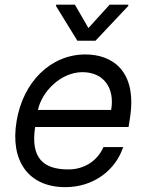

<svg xmlns="http://www.w3.org/2000/svg" viewBox="-20 -784 630 816"><path d="M257.8 11.4C379.6 11.4 471.9 -62.5 503.6 -159.1H419.7C393.8 -99.4 337 -63.9 270.6 -63.9C165.5 -63.9 109 -110.8 129.3 -244.3H526.3L532 -279.8C564.6 -483.3 457 -552.6 343 -552.6C195.7 -552.6 77.8 -436.1 50.4 -268.5C22.4 -100.9 100.5 11.4 257.8 11.4ZM141.3 -316.8C157.3 -394.2 238.6 -477.3 330.3 -477.3C421.5 -477.3 468.4 -409.1 452.4 -316.8ZM218 -758.5 308.9 -610.8H385.7L524.9 -758.5L525.6 -764.2H446L355.8 -664.8L298.3 -764.2H218.8Z"/></svg>

Font: Magic Ui Pro
Style: Italic
Weight: 400
Italic angle: -9.39999°
Designer: Stefan Endress, Andreas Faust
Version: Version 1.000;FEAKit 1.0